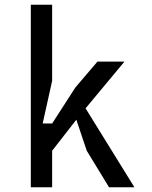

<svg xmlns="http://www.w3.org/2000/svg" viewBox="-20 -790 640 810"><path d="M200 -770V-449L160 -269H200L298 -421L391 -530H505L341 -333L547 0H440L346 -154L302 -285L200 -154V0H110V-770Z"/></svg>

Font: Fliege Mono Thin
Style: Regular
Weight: 100
Version: Version 0.020;Glyphs 3.3 (3306)